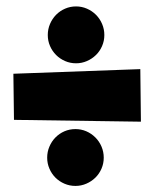

<svg xmlns="http://www.w3.org/2000/svg" viewBox="-20 -621 492 610"><path d="M311.5 -509.8Q311.5 -491.2 304.4 -474.9Q297.4 -458.5 284.9 -446.3Q272.5 -434.1 256.1 -427Q239.7 -419.9 221.7 -419.9Q203.1 -419.9 186.8 -427Q170.4 -434.1 158.2 -446.3Q146 -458.5 138.9 -474.9Q131.8 -491.2 131.8 -509.8Q131.8 -528.3 138.9 -544.9Q146 -561.5 158.2 -574Q170.4 -586.4 186.8 -593.5Q203.1 -600.6 221.7 -600.6Q239.7 -600.6 256.1 -593.5Q272.5 -586.4 284.9 -574Q297.4 -561.5 304.4 -544.9Q311.5 -528.3 311.5 -509.8ZM24.4 -240.2 22.5 -386.7 425.8 -401.4 427.7 -234.4ZM309.6 -120.1Q309.6 -101.6 302.5 -85.2Q295.4 -68.8 283 -56.6Q270.5 -44.4 254.2 -37.4Q237.8 -30.3 219.7 -30.3Q201.2 -30.3 184.8 -37.4Q168.5 -44.4 156.2 -56.6Q144 -68.8 137 -85.2Q129.9 -101.6 129.9 -120.1Q129.9 -138.7 137 -155.3Q144 -171.9 156.2 -184.3Q168.5 -196.8 184.8 -203.9Q201.2 -210.9 219.7 -210.9Q237.8 -210.9 254.2 -203.9Q270.5 -196.8 283 -184.3Q295.4 -171.9 302.5 -155.3Q309.6 -138.7 309.6 -120.1Z"/></svg>

Font: Luckiest Guy
Style: Regular
Weight: 400
Designer: Astigmatic (AOETI)
Foundry: Astigmatic (AOETI)
Version: Version 1.000